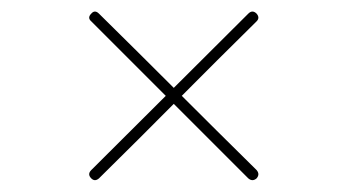

<svg xmlns="http://www.w3.org/2000/svg" viewBox="-20 -426 586 324"><path d="M413 -403Q419 -396 413 -390Q346 -324 280 -257.5Q214 -191 147 -125Q140 -119 134 -125Q127 -132 134 -139Q200 -205 266.5 -271Q333 -337 399 -403Q406 -410 413 -403ZM134 -403Q140 -410 147 -403Q214 -337 280 -271Q346 -205 413 -139Q419 -132 413 -125Q406 -119 399 -125Q333 -191 266.5 -257.5Q200 -324 134 -390Q127 -396 134 -403Z"/></svg>

Font: FRB American Cursive Guidelines Extralight
Style: Italic
Weight: 200
Italic angle: -25°
Version: Version 2.0;Modular Font Editor K font №1